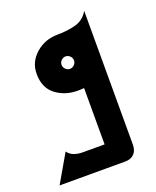

<svg xmlns="http://www.w3.org/2000/svg" viewBox="-188 -366 629 773"><g transform="rotate(-20 126.5 20.5)"><path d="M-66.7 333.3H216Q238.7 333.3 252.7 319.3Q266.7 305.3 266.7 280V-120V-293.3Q246.7 -258.7 210 -249.3Q173.3 -240 133.3 -240Q78.7 -240 39.3 -205.3Q0 -170.7 0 -120Q0 -60 39.3 -30Q78.7 0 133.3 0Q148 0 160 -1.3V240H66.7Q46.7 240 30 234Q13.3 228 2.7 213.3ZM133.3 -93.3Q122.7 -93.3 114.7 -101.3Q106.7 -109.3 106.7 -120Q106.7 -130.7 114.7 -138.7Q122.7 -146.7 133.3 -146.7Q144 -146.7 152 -138.7Q160 -130.7 160 -120Q160 -109.3 152 -101.3Q144 -93.3 133.3 -93.3Z"/></g></svg>

Font: Qahiri
Style: Regular
Weight: 400
Designer: Khaled Hosny
Foundry: Alif Type
Version: Version 3.00